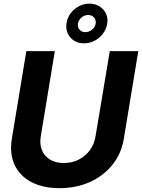

<svg xmlns="http://www.w3.org/2000/svg" viewBox="-20 -1003 765 1034"><path d="M571.2 -727.5H724.7L646.8 -255.5Q633.7 -175.8 585.8 -116Q538 -56.2 464.6 -23Q391.1 10.1 300.7 10.4Q210.3 10.1 148 -23Q85.7 -56.2 58.3 -116Q30.8 -175.8 43.8 -255.5L121.8 -727.5H275.3L199.5 -268.2Q192.8 -226.7 205.7 -194.5Q218.7 -162.3 249 -143.8Q279.3 -125.2 323.7 -125Q368.7 -125.2 404.6 -143.8Q440.5 -162.3 464.1 -194.5Q487.7 -226.7 494.4 -268.2ZM432.9 -769.7Q386.4 -769.2 358.7 -801.8Q331 -834.3 338.6 -879.5Q343.3 -908.8 361 -932.2Q378.8 -955.6 405.2 -969.5Q431.6 -983.4 461 -983.4Q508.6 -982.9 536.9 -950.5Q565.2 -918.2 556.9 -873.2Q552 -844.4 533.7 -820.8Q515.4 -797.1 489 -783.4Q462.6 -769.7 432.9 -769.7ZM439.9 -829.9Q459.4 -829.9 476 -843.4Q492.7 -856.8 495.2 -876.4Q498 -895.8 486.4 -909Q474.8 -922.3 454.6 -922.3Q435.4 -922.3 419.4 -909.2Q403.4 -896.1 399.7 -876.4Q396.6 -857.5 408 -843.7Q419.4 -829.9 439.9 -829.9Z"/></svg>

Font: Inter Tight
Style: Italic
Weight: 400
Italic angle: -9.39999°
Designer: Rasmus Andersson
Foundry: rsms
Version: Version 3.002